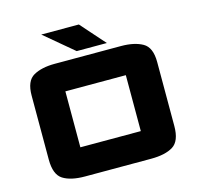

<svg xmlns="http://www.w3.org/2000/svg" viewBox="-126 -1034 1211 1175"><g transform="rotate(-15 480.0 -447.0)"><path d="M82.1 -555.5Q82.1 -648.3 133.7 -677.6Q185.3 -707 270 -707H688.6Q773.6 -707 825.5 -677.6Q877.5 -648.3 877.5 -555.5V-150.5Q877.5 -54.2 827.9 -23.6Q778.3 7 688.6 7H270Q180.3 7 131.2 -23.9Q82.1 -54.7 82.1 -150.5ZM288.3 -527.2V-172.8Q288.3 -172.8 288.3 -172.8Q288.3 -172.8 288.3 -172.8H671.3Q671.3 -172.8 671.3 -172.8Q671.3 -172.8 671.3 -172.8V-527.2Q671.3 -527.2 671.3 -527.2Q671.3 -527.2 671.3 -527.2H288.3Q288.3 -527.2 288.3 -527.2Q288.3 -527.2 288.3 -527.2ZM610.1 -747.3H419L235.6 -901.2H473.8Z"/></g></svg>

Font: Science Gothic
Style: Regular
Weight: 400
Designer: Thomas Phinney, Vassil Kateliev, Brandon Buerkle
Foundry: Font Detective LLC
Version: Version 1.018